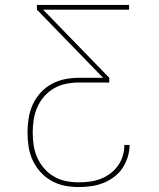

<svg xmlns="http://www.w3.org/2000/svg" viewBox="-20 -755 640 775"><path d="M298 0Q269 0 241 -5.5Q213 -11 188 -25Q163 -39 143.5 -60.5Q124 -82 112 -108Q100 -134 95.5 -162.5Q91 -191 91 -220Q91 -248 95.5 -277Q100 -306 112 -332.5Q124 -359 143.5 -380.5Q163 -402 188.5 -416Q214 -430 242.5 -435.5Q271 -441 300 -441H396L129 -716V-735H501V-716H154L421 -441V-422H300Q274 -422 248 -417Q222 -412 199 -399Q176 -386 158.5 -366Q141 -346 130.5 -322Q120 -298 116 -272Q112 -246 112 -220Q112 -194 116 -168Q120 -142 130.5 -118.5Q141 -95 158.5 -75Q176 -55 198.5 -42Q221 -29 246.5 -24Q272 -19 298 -19Q320 -19 342.5 -22Q365 -25 386 -33Q407 -41 425 -54.5Q443 -68 456 -86Q469 -104 475.5 -126Q482 -148 482 -170H503Q503 -145 495.5 -121Q488 -97 474 -76Q460 -55 439.5 -40Q419 -25 396 -16Q373 -7 348 -3.5Q323 0 298 0Z"/></svg>

Font: Iosevka SS04 Thin Extended
Style: Regular
Weight: 100
Width: 7
Monospace: yes
Designer: Belleve Invis
Foundry: Belleve Invis
Version: Version 19.0.0; ttfautohint (v1.8.4)